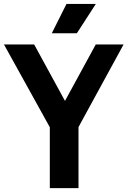

<svg xmlns="http://www.w3.org/2000/svg" viewBox="-49 -969 656 989"><path d="M207.6 0V-377.9L238.1 -258.6L-28.6 -740H127L305.4 -413.2H266.1L444.3 -740H587.6L324.9 -258.6L355.4 -375.8V0ZM217.7 -797.5 293.6 -948.9H444.7L346.8 -797.5Z"/></svg>

Font: Encode Sans Condensed Thin
Style: Regular
Weight: 100
Width: 3
Designer: Multiple Designers
Foundry: Impallari Type
Version: Version 3.002